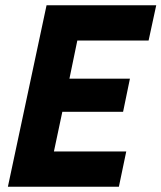

<svg xmlns="http://www.w3.org/2000/svg" viewBox="-20 -710 614 730"><path d="M10 0 157 -690H574L545 -556H274L244 -411H474L448 -285H217L185 -134H460L432 0Z"/></svg>

Font: Radio Canada Condensed
Style: Bold Italic
Weight: 700
Width: 3
Italic angle: -12°
Designer: Charles Daoud, Etienne Aubert Bonn, Alexandre Saumier Demers, Jacques Le Bailly
Foundry: Radio-Canada
Version: Version 2.104; ttfautohint (v1.8.4.7-5d5b);gftools[0.9.28.de